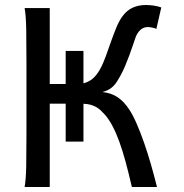

<svg xmlns="http://www.w3.org/2000/svg" viewBox="-20 -745 733 765"><path d="M312.5 -413.1Q332.5 -418 348.4 -430.9Q364.3 -443.8 378.4 -468.8Q391.1 -491.7 401.6 -521Q412.1 -550.3 422.6 -580.1Q433.1 -609.9 444.1 -636.5Q455.1 -663.1 468.8 -681.2Q485.8 -704.1 509 -714.6Q532.2 -725.1 561.5 -725.1Q577.1 -725.1 594.2 -722.4Q611.3 -719.7 622.6 -715.3L603 -629.9Q597.2 -632.8 586.9 -635Q576.7 -637.2 568.8 -637.2Q551.8 -637.2 539.3 -625.7Q526.9 -614.3 520 -595.7Q515.6 -583.5 509.5 -564.9Q503.4 -546.4 495.6 -525.4Q487.8 -504.4 478.8 -482.7Q469.7 -460.9 459 -441.9Q452.1 -429.7 445.8 -419.7Q439.5 -409.7 431.6 -401.9Q423.8 -394 413.6 -388.2Q403.3 -382.3 388.2 -378.4Q422.9 -374.5 448.2 -357.9Q473.6 -341.3 495.6 -307.6Q509.8 -286.1 524.4 -252.4Q539.1 -218.8 553.5 -177.7Q567.9 -136.7 581.1 -91.1Q594.2 -45.4 605.5 0H505.4Q492.7 -55.2 480.5 -100.1Q468.3 -145 455.3 -180.7Q442.4 -216.3 428.2 -242.9Q414.1 -269.5 397.9 -288.1Q389.6 -297.4 381.3 -305.2Q373 -313 363 -318.6Q353 -324.2 340.8 -327.6Q328.6 -331.1 312.5 -331.5V-180.7H241.7V-332H178.2V0H78.1Q83.5 -29.3 84.5 -84.7Q85.4 -140.1 85.4 -212.4V-500.5Q85.4 -572.8 84.5 -628.2Q83.5 -683.6 78.1 -712.9H178.2V-410.2H241.7V-542H312.5Z"/></svg>

Font: Andika
Style: Regular
Weight: 400
Designer: Victor Gaultney, Annie Olsen, Julie Remington, Don Collingsworth, Eric Hays
Foundry: SIL International
Version: Version 1.001